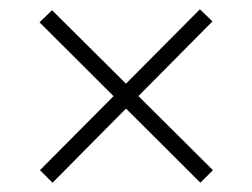

<svg xmlns="http://www.w3.org/2000/svg" viewBox="-20 -570 543 413"><path d="M438 -204 411 -177 65 -522 92 -548ZM93 -177 66 -204 410 -550 437 -524Z"/></svg>

Font: Public Sans Thin
Style: Regular
Weight: 100
Designer: The Public Sans project authors (U.S. Web Design System). Libre Franklin designed by Pablo Impallari and Rodrigo Fuenzal
Version: Version 1.008